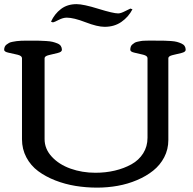

<svg xmlns="http://www.w3.org/2000/svg" viewBox="-27 -878 913 909"><path d="M335.4 -858.4Q367.7 -858.4 438.5 -836.4Q509.3 -814.5 532.7 -814.5Q544.9 -814.5 566.4 -825.7Q587.9 -836.9 590.3 -837.4L600.1 -834Q581.1 -797.4 547.6 -774.2Q514.2 -751 468.3 -751Q434.1 -751 377.9 -772.7Q321.8 -794.4 289.1 -794.4Q271.5 -794.4 250.7 -783.7Q230 -772.9 223.6 -772L214.4 -775.4Q231.4 -812.5 261.7 -835.4Q292 -858.4 335.4 -858.4ZM123.5 -685.5Q146.5 -685.5 159.4 -685.3Q172.4 -685.1 191.7 -683.8Q210.9 -682.6 221.9 -679.9Q232.9 -677.2 244.4 -672.6Q255.9 -668 261 -660.2Q266.1 -652.3 266.1 -642.1Q266.1 -631.8 245.6 -627Q225.1 -622.1 204.6 -617.2Q184.1 -612.3 184.1 -602.5V-219.2Q184.1 -172.9 218.3 -136Q252.4 -99.1 307.1 -79.6Q361.8 -60.1 424.8 -60.1Q473.1 -60.1 516.6 -70.3Q560.1 -80.6 595.2 -100.1Q630.4 -119.6 650.9 -152.1Q671.4 -184.6 671.4 -225.6V-602.5Q671.4 -613.8 651.1 -618.9Q630.9 -624 610.4 -628.4Q589.8 -632.8 589.8 -642.1Q589.8 -649.9 592 -656.5Q594.2 -663.1 599.6 -667.5Q605 -671.9 610.1 -675.3Q615.2 -678.7 624.8 -680.7Q634.3 -682.6 640.6 -683.8Q647 -685.1 659.7 -685.3Q672.4 -685.5 678.7 -685.8Q685.1 -686 699.2 -685.8Q713.4 -685.5 718.8 -685.5Q739.3 -685.5 752.2 -685.3Q765.1 -685.1 782.5 -683.8Q799.8 -682.6 810.5 -679.7Q821.3 -676.8 831.8 -672.1Q842.3 -667.5 847.2 -659.9Q852.1 -652.3 852.1 -642.1Q852.1 -631.8 831.5 -627Q811 -622.1 790.5 -617.2Q770 -612.3 770 -602.5V-215.3Q770 -170.9 750.5 -133.5Q731 -96.2 698.2 -70.1Q665.5 -43.9 621.8 -25.4Q578.1 -6.8 530.3 1.7Q482.4 10.3 432.6 10.3Q380.4 10.3 330.6 2.2Q280.8 -5.9 234.6 -23.9Q188.5 -42 153.6 -67.9Q118.7 -93.8 97.9 -132.8Q77.1 -171.9 77.1 -218.8V-602.5Q77.1 -613.8 56.2 -618.9Q35.2 -624 13.9 -628.4Q-7.3 -632.8 -7.3 -642.1Q-7.3 -649.9 -4.6 -656.2Q-2 -662.6 4.2 -667.2Q10.3 -671.9 16.1 -675Q22 -678.2 33 -680.2Q43.9 -682.1 51.5 -683.3Q59.1 -684.6 73.5 -685.1Q87.9 -685.5 95.7 -685.5Q103.5 -685.5 119.6 -685.5Q122.1 -685.5 123.5 -685.5Z"/></svg>

Font: Corben
Style: Regular
Weight: 400
Designer: vernon adams
Foundry: vernon adams
Version: Version 1.100